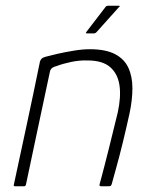

<svg xmlns="http://www.w3.org/2000/svg" viewBox="-20 -647 534 667"><path d="M32 0Q30 0 28.5 -1Q27 -2 28 -5Q51 -112 74 -219Q97 -326 119 -434Q121 -439 124.5 -443Q128 -447 139 -450Q153 -454 179.5 -460Q206 -466 236.5 -471Q267 -476 292 -476Q347 -476 379.5 -459Q412 -442 426 -411.5Q440 -381 440 -340.5Q440 -300 430 -253Q419 -203 407 -153.5Q395 -104 384 -65Q373 -26 368 -7Q366 -2 364 -1Q362 0 356 0H331Q324 0 326 -7Q328 -13 332.5 -31Q337 -49 344 -75Q351 -101 358.5 -132Q366 -163 374 -195Q382 -227 389 -256Q401 -311 395 -351Q389 -391 362.5 -414Q336 -437 284 -437Q257 -438 228 -432Q199 -426 175 -417Q169 -416 162 -411.5Q155 -407 153 -396Q132 -299 111.5 -201Q91 -103 70 -5Q69 -3 68 -1.5Q67 0 64 0ZM282 -531Q278 -531 278.5 -533Q279 -535 280 -536L346 -622Q349 -627 356 -627H393Q396 -627 396 -625.5Q396 -624 393 -622L315 -535Q313 -533 311 -532Q309 -531 307 -531Z"/></svg>

Font: Glory ExtraLight
Style: Italic
Weight: 250
Italic angle: -12°
Version: Version 1.011